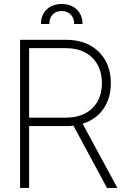

<svg xmlns="http://www.w3.org/2000/svg" viewBox="-20 -923 611 943"><path d="M78.6 0V-727.5H303.2Q372.6 -727.5 421.9 -700.4Q471.2 -673.3 497.8 -625.5Q524.4 -577.6 524.4 -514.2Q524.4 -440.9 488 -388.4Q451.7 -335.9 385.7 -315.4L556.6 0H505.4L340.8 -305.7Q322.8 -303.7 303.7 -303.7H123V0ZM123 -345.2H302.7Q386.2 -345.2 433.3 -391.4Q480.5 -437.5 480.5 -514.2Q480.5 -592.3 433.3 -639.4Q386.2 -686.5 302.2 -686.5H123ZM181.2 -805.2Q181.2 -849.1 209 -876.2Q236.8 -903.3 283.2 -903.3Q329.1 -903.3 357.2 -876.2Q385.3 -849.1 385.3 -805.2H344.2Q344.2 -834 327.6 -851.3Q311 -868.7 283.2 -868.7Q254.9 -868.7 238.5 -851.3Q222.2 -834 222.2 -805.2Z"/></svg>

Font: Inter Display Extra Light
Style: Regular
Weight: 200
Designer: Rasmus Andersson
Foundry: rsms
Version: Version 4.000;git-4fc901f